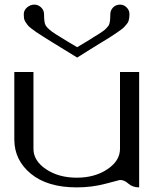

<svg xmlns="http://www.w3.org/2000/svg" viewBox="-20 -812 706 832"><path d="M314.5 -562.5Q286.1 -580.1 254.9 -599.1Q223.6 -618.2 205.6 -629.4Q187.5 -640.6 167.5 -653.3Q147.5 -666 137.2 -672.9Q127 -679.7 115.2 -689Q103.5 -698.2 99.1 -704.1Q94.7 -710 89.8 -717.8Q85 -725.6 84 -732.9Q83 -740.2 83 -750Q83 -767.6 97.2 -779.8Q111.3 -792 128.9 -792Q145.5 -792 158.2 -779.8Q170.9 -767.6 170.9 -750Q170.9 -713.9 177.7 -702.1Q181.6 -696.3 184.6 -692.9Q187.5 -689.5 193.8 -684.1Q200.2 -678.7 204.6 -675.3Q209 -671.9 221.2 -664.1Q233.4 -656.2 243.2 -650.4Q252.9 -644.5 274.4 -631.3Q295.9 -618.2 314.5 -607.4Q327.1 -615.2 343.8 -625Q360.4 -634.8 368.7 -640.1Q377 -645.5 387.7 -652.3Q398.4 -659.2 403.8 -662.1Q409.2 -665 416 -669.9Q422.9 -674.8 426.3 -677.2Q429.7 -679.7 434.1 -683.1Q438.5 -686.5 440.9 -689.5Q443.4 -692.4 445.8 -695.3Q448.2 -698.2 451.2 -702.1Q458 -713.9 458 -750Q458 -767.6 470.2 -779.8Q482.4 -792 500 -792Q516.6 -792 528.8 -779.8Q541 -767.6 541 -750Q541 -741.2 540 -734.4Q539.1 -727.5 537.1 -721.2Q535.2 -714.8 529.8 -708.5Q524.4 -702.1 519.5 -696.3Q514.6 -690.4 502.9 -682.1Q491.2 -673.8 481.4 -667Q471.7 -660.2 452.1 -647.9Q432.6 -635.7 415.5 -625.5Q398.4 -615.2 369.6 -597.2Q340.8 -579.1 314.5 -562.5ZM583 -500Q583 -500 583 0Q554.7 0 536.6 -16.1Q518.6 -32.2 500 -32.2Q498 -32.2 438.5 -16.1Q378.9 0 312.5 0Q185.5 0 113.8 -59.1Q42 -118.2 42 -208V-500H125V-167Q125 -115.2 179.7 -78.6Q234.4 -42 312.5 -42Q390.6 -42 445.3 -78.6Q500 -115.2 500 -167V-500Z"/></svg>

Font: okolaks
Style: Regular
Weight: 500
Version: Version 000.6.0